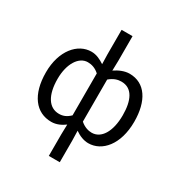

<svg xmlns="http://www.w3.org/2000/svg" viewBox="-229 -960 1277 1352"><g transform="rotate(30 410.0 -283.5)"><path d="M365 229H454V54L452 -26C487 -1 525 13 560 13C671 13 766 -94 766 -280C766 -447 697 -557 569 -557C529 -557 487 -539 452 -515L454 -597V-796H365V-597L367 -518C335 -539 301 -557 259 -557C148 -557 53 -447 53 -271C53 -90 134 13 259 13C301 13 337 -5 367 -27L365 54ZM278 -63C195 -63 147 -141 147 -272C147 -396 202 -480 274 -480C306 -480 337 -470 367 -443V-102C337 -73 310 -63 278 -63ZM544 -63C519 -63 485 -71 452 -100V-442C486 -471 517 -480 547 -480C636 -480 673 -399 673 -279C673 -144 620 -63 544 -63Z"/></g></svg>

Font: DAIFUKU Sans JP
Style: Regular
Weight: 400
Designer: Original font ‘Source Han Sans JP’ : Ryoko NISHIZUKA  (kana, bopomofo & ideographs); Paul D. Hunt (Latin, Greek & Cyrill
Foundry: Daifuku
Version: Version 1.001